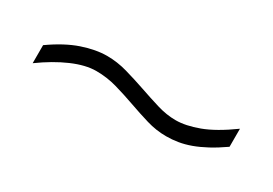

<svg xmlns="http://www.w3.org/2000/svg" viewBox="-8 -597 849 598"><g transform="rotate(30 416.5 -298.0)"><path d="M747.1 -306.2Q718.3 -286.1 693.4 -272.7Q668.5 -259.3 645.8 -251Q623 -242.7 601.8 -239.3Q580.6 -235.8 559.1 -235.8Q523.4 -235.8 488.3 -246.3Q453.1 -256.8 417.5 -269.5Q381.8 -282.2 345.2 -292.7Q308.6 -303.2 270 -303.2Q231.9 -303.2 184.1 -282.5Q136.2 -261.7 85.9 -225.1V-290Q139.6 -328.1 187.5 -344.5Q235.4 -360.8 275.9 -360.8Q312.5 -360.8 349.1 -350.3Q385.7 -339.8 421.9 -327.4Q458 -314.9 492.7 -304.4Q527.3 -293.9 560.1 -293.9Q595.7 -293.9 641.4 -310.8Q687 -327.6 747.1 -371.1Z"/></g></svg>

Font: Charis SIL Viet
Style: Regular
Weight: 400
Foundry: SIL International
Version: Version 5.000